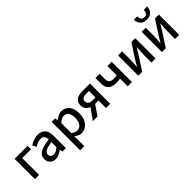

<svg xmlns="http://www.w3.org/2000/svg" viewBox="202 -2141 3685 3685"><g transform="rotate(-45 2044.5 -298.5)"><path d="M87 0H201V-458H440V-550H87Z M647 13C713 13 772 -20 822 -63H825L835 0H929V-331C929 -477 866 -564 729 -564C641 -564 564 -528 507 -492L550 -414C597 -444 651 -470 709 -470C790 -470 813 -414 814 -350C585 -325 485 -264 485 -146C485 -49 552 13 647 13ZM682 -78C633 -78 596 -100 596 -154C596 -216 651 -257 814 -277V-142C769 -101 730 -78 682 -78Z M1092 223H1206V45L1203 -49C1250 -9 1299 13 1348 13C1472 13 1585 -95 1585 -284C1585 -453 1507 -564 1367 -564C1306 -564 1246 -530 1198 -490H1195L1186 -550H1092ZM1326 -82C1292 -82 1249 -95 1206 -132V-401C1253 -446 1294 -468 1337 -468C1429 -468 1466 -397 1466 -282C1466 -153 1406 -82 1326 -82Z M2017 -286H1941C1864 -286 1819 -320 1819 -378C1819 -437 1864 -463 1941 -463H2017ZM1924 -550C1800 -550 1705 -507 1705 -381C1705 -298 1755 -248 1820 -223L1659 0H1788L1926 -205H1928H2017V0H2132V-550Z M2606 0H2721V-550H2606V-300C2578 -294 2555 -291 2525 -291C2435 -291 2396 -323 2396 -397V-550H2281V-397C2281 -255 2365 -199 2501 -199C2549 -199 2570 -202 2606 -209Z M2894 0H2999L3187 -289C3207 -321 3237 -372 3257 -406H3262C3257 -335 3251 -262 3251 -205V0H3362V-550H3256L3069 -262C3050 -229 3018 -178 2999 -145H2994C2999 -215 3005 -288 3005 -345V-550H2894Z M3535 0H3640L3828 -289C3848 -321 3878 -372 3898 -406H3903C3898 -335 3892 -262 3892 -205V0H4003V-550H3897L3710 -262C3691 -229 3659 -178 3640 -145H3635C3640 -215 3646 -288 3646 -345V-550H3535ZM3773 -644C3900 -644 3951 -725 3954 -820H3862C3860 -757 3839 -709 3773 -709C3706 -709 3686 -757 3683 -820H3591C3596 -725 3646 -644 3773 -644Z"/></g></svg>

Font: Genne Gothic Medium
Style: Regular
Weight: 500
Designer: Ryoko NISHIZUKA (kana & ideographs); Paul D. Hunt (Latin, Greek & Cyrillic); Wenlong ZHANG (bopomofo); Sandoll Communica
Foundry: Adobe Systems Incorporated
Version: Version 1.004;PS 1.004;hotconv 16.6.51;makeotf.lib2.5.65220